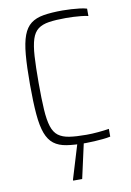

<svg xmlns="http://www.w3.org/2000/svg" viewBox="-96 -755 683 1004"><g transform="rotate(-10 245.0 -253.0)"><path d="M309 8Q249 8 207.5 1.5Q166 -5 140 -25Q114 -45 99.5 -83.5Q85 -122 79.5 -186Q74 -250 74 -344Q74 -438 79.5 -501.5Q85 -565 99.5 -603.5Q114 -642 140 -662Q166 -682 207.5 -689Q249 -696 309 -696Q331 -696 354.5 -694.5Q378 -693 399.5 -690.5Q421 -688 437 -683V-644Q419 -648 399 -650Q379 -652 359 -653Q339 -654 320 -654Q265 -654 229 -648.5Q193 -643 171 -626.5Q149 -610 138 -576Q127 -542 123.5 -486Q120 -430 120 -344Q120 -259 123.5 -202.5Q127 -146 138 -112Q149 -78 171 -61.5Q193 -45 229 -39.5Q265 -34 320 -34Q349 -34 382 -37Q415 -40 440 -44V-3Q422 1 400 3Q378 5 354.5 6.5Q331 8 309 8ZM209 190V185L269 -13H301V-8L257 190Z"/></g></svg>

Font: Saira SemiCondensed ExtraLight
Style: Regular
Weight: 250
Width: 4
Designer: Hector Gatti with collaboration of the Omnibus-Type team
Foundry: Omnibus-Type
Version: Version 1.101